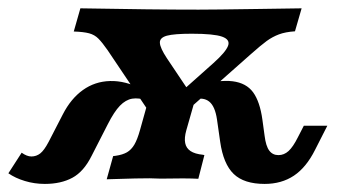

<svg xmlns="http://www.w3.org/2000/svg" viewBox="-69 -437 844 468"><path d="M110.8 -360.2 126.9 -416.7Q219.4 -415.1 287.9 -414.3Q356.4 -413.5 415.2 -413.5Q449.7 -413.5 557.5 -415.1L666.2 -416.7L650 -360.7Q626.6 -359.1 610.9 -353.2Q595.2 -347.3 581.1 -337.1Q567 -326.8 542 -304.6L387.1 -167.5H292.2L193 -315.1Q180.1 -333.6 170.8 -342.9Q161.6 -352.2 148.3 -355.8Q134.9 -359.4 110.8 -360.2ZM-48.6 -14.6 -16.2 -64.8Q-3.4 -55.6 7.5 -55.6Q19.6 -55.6 29.2 -63.1Q38.7 -70.6 49.5 -91.1L84.2 -158.4Q103.8 -196.6 133 -217.5Q162.3 -238.5 199.2 -239.5Q236.2 -240.6 277.4 -219.8L290 -192Q269 -199.1 253.2 -196.5Q237.4 -193.8 223.3 -179.3Q209.2 -164.7 193.7 -134.1L154.2 -56.9Q135.1 -18.6 107.4 -3.7Q79.6 11.3 40.3 11.3Q14.9 11.3 -8.3 4.2Q-31.6 -2.8 -48.6 -14.6ZM467.7 -91.4 459.9 -145.9Q455.2 -178 440.9 -189.4Q426.6 -200.9 401.9 -194.1L407.6 -228Q464.9 -243.1 498.1 -238.9Q531.3 -234.7 547.9 -212.1Q564.5 -189.4 570.6 -145.3L575.9 -106.5Q579.1 -80.6 587.4 -69.8Q595.6 -58.9 609.7 -58.9Q623.4 -58.9 634.4 -68.9Q645.4 -79 657.1 -102.4L671.6 -130.6H728.9L699 -71.8Q677.6 -29 647.4 -8.8Q617.2 11.3 576 11.3Q525.8 11.3 500.6 -13Q475.4 -37.3 467.7 -91.4ZM398.5 -354.8Q355.5 -354.8 337.8 -350Q320 -345.1 320.7 -332.6Q321.3 -320 337.7 -295.2L395 -209.7L370 -210.9L451.5 -283.5Q480.9 -309.8 486.8 -325.1Q492.7 -340.4 472.5 -347.6Q452.3 -354.8 398.5 -354.8ZM218.7 -0.8 191.1 0 206.8 -56.5 213.1 -57.3Q229.8 -59.7 240.5 -65.8Q251.1 -72 258.5 -84.5Q265.8 -97 272.2 -119.8L306.2 -241.4L371.1 -185.1L414.3 -221.6L385.1 -119.3Q379.9 -100.7 382.4 -88.3Q384.8 -75.9 395.4 -68.8Q406 -61.7 426 -59.7L429.2 -58.9L414.4 -1.2Q385 -2.9 322.7 -1.6L295.7 -2.4H295.1Q264.1 -2.4 218.7 -0.8Z"/></svg>

Font: Playfair Micro SmCond SmLight
Style: Italic
Weight: 360
Width: 4
Italic angle: -15.6°
Designer: Claus Eggers Sørensen
Foundry: Claus Eggers Sørensen
Version: Version 2.203;Glyphs 3.3 (3326)